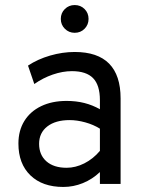

<svg xmlns="http://www.w3.org/2000/svg" viewBox="-20 -729 566 761"><path d="M231 12Q148 12 100.5 -34Q53 -80 53 -160Q53 -211.5 76.5 -249.5Q100 -287.5 143 -308.2Q186 -329 244 -329Q281.5 -329 314.2 -320.8Q347 -312.5 376 -296V-332Q376 -391.5 349 -419.2Q322 -447 265 -447Q228.5 -447 189.2 -433.5Q150 -420 116 -396L91 -469Q129.5 -494.5 178.8 -508.8Q228 -523 276 -523Q367 -523 412.5 -476.8Q458 -430.5 458 -339V0H376V-47Q346 -18.5 308.5 -3.2Q271 12 231 12ZM244 -64Q279.5 -64 314.2 -81.5Q349 -99 376 -131V-219Q350.5 -235 318 -244Q285.5 -253 256 -253Q200 -253 167.5 -227.8Q135 -202.5 135 -159Q135 -115 164 -89.5Q193 -64 244 -64ZM276 -599Q253 -599 237 -615Q221 -631 221 -654Q221 -677.5 237 -693.2Q253 -709 276 -709Q299.5 -709 315.2 -693.2Q331 -677.5 331 -654Q331 -631 315.2 -615Q299.5 -599 276 -599Z"/></svg>

Font: Overpass
Style: Regular
Weight: 400
Designer: Delve Withrington, Dave Bailey, Thomas Jockin
Foundry: Delve Fonts LLC
Version: Version 4.000